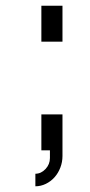

<svg xmlns="http://www.w3.org/2000/svg" viewBox="-20 -527 317 673"><path d="M125 0H155V27Q155 49 139.5 65.5Q124 82 104 82V126Q123 126 140.5 117.5Q158 109 171 94.5Q184 80 191.5 60.5Q199 41 199 20V-126H125ZM125 -381H199V-507H125Z"/></svg>

Font: Involve
Style: Regular
Weight: 400
Designer: Stefan Peev
Foundry: Context Ltd.
Version: Version 1.001